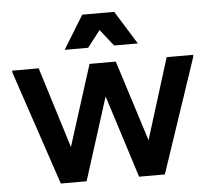

<svg xmlns="http://www.w3.org/2000/svg" viewBox="-52 -776 913 831"><g transform="rotate(-5 405.0 -360.0)"><path d="M179 0 12 -497V-505H127L273 -36L291 0ZM179 0 199 -36 348 -505H462L449 -497L291 0ZM519 0 361 -497 348 -505H462L611 -36L631 0ZM519 0 537 -36 683 -505H798V-497L631 0ZM246 -575 335 -720H474L564 -575H461L404 -647L348 -575Z"/></g></svg>

Font: Fustat
Style: Bold
Weight: 700
Designer: Mohamed Gaber, Khaled Hosny, Laura Garcia Mut
Foundry: Kief Type Foundry, Alif Type Foundry, Hard Type Foundry
Version: Version 1.007